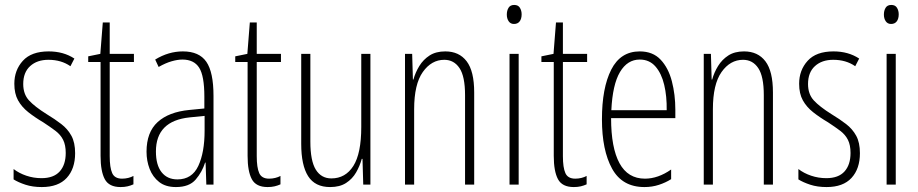

<svg xmlns="http://www.w3.org/2000/svg" viewBox="-20 -747 3717 777"><path d="M284 -127Q284 -64 250 -27Q216 10 149 10Q112 10 83 0.5Q54 -9 35 -21V-63Q57 -46 86.5 -36Q116 -26 148 -26Q197 -26 221.5 -53Q246 -80 246 -128Q246 -160 235.5 -181Q225 -202 204.5 -217.5Q184 -233 155 -252Q121 -272 94.5 -293Q68 -314 53 -341Q38 -368 38 -408Q38 -463 72.5 -501Q107 -539 177 -539Q237 -539 281 -510L265 -479Q228 -505 176 -505Q130 -505 102 -479.5Q74 -454 74 -407Q74 -366 97.5 -340.5Q121 -315 169 -285Q202 -265 228 -245Q254 -225 269 -197.5Q284 -170 284 -127Z M474 -24Q487 -24 499 -27Q511 -30 520 -35V-1Q509 4 496.5 7Q484 10 468 10Q421 10 404 -22Q387 -54 387 -116V-496H337V-519L386 -529L396 -656H424V-529H522V-496H424V-115Q424 -69 434 -46.5Q444 -24 474 -24Z M720 -539Q786 -539 815 -497Q844 -455 844 -359V0H815L812 -89H810Q798 -51 772 -20.5Q746 10 692 10Q650 10 624 -10.5Q598 -31 585.5 -63.5Q573 -96 573 -133Q573 -212 618 -253Q663 -294 746 -302L807 -308V-356Q807 -440 786 -473Q765 -506 718 -506Q699 -506 674.5 -499Q650 -492 622 -476L608 -506Q662 -539 720 -539ZM748 -272Q611 -258 611 -134Q611 -79 634 -50Q657 -21 698 -21Q757 -21 782.5 -75.5Q808 -130 808 -218V-278Z M1069 -24Q1082 -24 1094 -27Q1106 -30 1115 -35V-1Q1104 4 1091.5 7Q1079 10 1063 10Q1016 10 999 -22Q982 -54 982 -116V-496H932V-519L981 -529L991 -656H1019V-529H1117V-496H1019V-115Q1019 -69 1029 -46.5Q1039 -24 1069 -24Z M1479 -529V0H1450L1447 -104H1444Q1436 -75 1421 -49Q1406 -23 1380.5 -6.5Q1355 10 1316 10Q1255 10 1227 -34Q1199 -78 1199 -165V-529H1236V-174Q1236 -96 1258 -60.5Q1280 -25 1321 -25Q1378 -25 1410 -75.5Q1442 -126 1442 -233V-529Z M1782 -539Q1838 -539 1868.5 -499Q1899 -459 1899 -373V0H1862V-362Q1862 -438 1839.5 -471.5Q1817 -505 1778 -505Q1726 -505 1691 -455.5Q1656 -406 1656 -305V0H1619V-529H1648L1651 -425H1653Q1661 -454 1677 -480Q1693 -506 1718.5 -522.5Q1744 -539 1782 -539Z M2061 -727Q2077 -727 2084 -715.5Q2091 -704 2091 -689Q2091 -671 2083 -660.5Q2075 -650 2060 -650Q2046 -650 2038.5 -661Q2031 -672 2031 -688Q2031 -704 2038 -715.5Q2045 -727 2061 -727ZM2079 -529V0H2042V-529Z M2308 -24Q2321 -24 2333 -27Q2345 -30 2354 -35V-1Q2343 4 2330.5 7Q2318 10 2302 10Q2255 10 2238 -22Q2221 -54 2221 -116V-496H2171V-519L2220 -529L2230 -656H2258V-529H2356V-496H2258V-115Q2258 -69 2268 -46.5Q2278 -24 2308 -24Z M2569 -539Q2622 -539 2653.5 -505.5Q2685 -472 2699 -418Q2713 -364 2713 -303V-269H2453Q2453 -149 2487 -86.5Q2521 -24 2590 -24Q2643 -24 2696 -61V-22Q2674 -8 2646.5 1Q2619 10 2588 10Q2498 10 2457 -64.5Q2416 -139 2416 -264Q2416 -391 2453.5 -465Q2491 -539 2569 -539ZM2569 -506Q2519 -506 2489 -455.5Q2459 -405 2454 -301H2678Q2679 -357 2668 -403.5Q2657 -450 2632.5 -478Q2608 -506 2569 -506Z M2991 -539Q3047 -539 3077.5 -499Q3108 -459 3108 -373V0H3071V-362Q3071 -438 3048.5 -471.5Q3026 -505 2987 -505Q2935 -505 2900 -455.5Q2865 -406 2865 -305V0H2828V-529H2857L2860 -425H2862Q2870 -454 2886 -480Q2902 -506 2927.5 -522.5Q2953 -539 2991 -539Z M3460 -127Q3460 -64 3426 -27Q3392 10 3325 10Q3288 10 3259 0.5Q3230 -9 3211 -21V-63Q3233 -46 3262.5 -36Q3292 -26 3324 -26Q3373 -26 3397.5 -53Q3422 -80 3422 -128Q3422 -160 3411.5 -181Q3401 -202 3380.5 -217.5Q3360 -233 3331 -252Q3297 -272 3270.5 -293Q3244 -314 3229 -341Q3214 -368 3214 -408Q3214 -463 3248.5 -501Q3283 -539 3353 -539Q3413 -539 3457 -510L3441 -479Q3404 -505 3352 -505Q3306 -505 3278 -479.5Q3250 -454 3250 -407Q3250 -366 3273.5 -340.5Q3297 -315 3345 -285Q3378 -265 3404 -245Q3430 -225 3445 -197.5Q3460 -170 3460 -127Z M3587 -727Q3603 -727 3610 -715.5Q3617 -704 3617 -689Q3617 -671 3609 -660.5Q3601 -650 3586 -650Q3572 -650 3564.5 -661Q3557 -672 3557 -688Q3557 -704 3564 -715.5Q3571 -727 3587 -727ZM3605 -529V0H3568V-529Z"/></svg>

Font: Noto Sans Gujarati UI ExtraCondensed ExtraLight
Style: Regular
Weight: 200
Width: 2
Designer: Jelle Bosma - Monotype Design Team, Universal Thirst
Foundry: Monotype Imaging Inc.
Version: Version 2.106; ttfautohint (v1.8.4.7-5d5b)